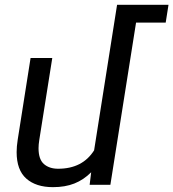

<svg xmlns="http://www.w3.org/2000/svg" viewBox="-20 -770 722 800"><path d="M670.4 -675.8H546.9L439.9 0H353.5L359.9 -52.2Q328.1 -20.5 289.8 -5.4Q251.5 9.8 200.7 9.8Q129.9 9.8 89.6 -25.9Q49.3 -61.5 49.3 -136.2Q49.3 -159.7 53.7 -187.5L107.4 -528.3H197.8L143.6 -186.5Q140.6 -167.5 140.6 -152.3Q140.6 -106 163.1 -86.4Q185.5 -66.9 222.2 -66.9Q323.7 -66.9 372.1 -143.6L456.1 -675.8L467.8 -750H682.1Z"/></svg>

Font: Mardoto
Style: Italic
Weight: 400
Italic angle: -12°
Designer: Christian Robertson, Vahan Hovhannisyan
Foundry: Google
Version: Version 1.000